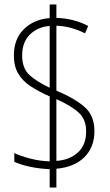

<svg xmlns="http://www.w3.org/2000/svg" viewBox="-20 -780 492 858"><path d="M202 -24Q155 -26 113.5 -35Q72 -44 44 -57V-96Q73 -82 116.5 -71Q160 -60 202 -59V-349Q153 -371 117 -394.5Q81 -418 61.5 -451Q42 -484 42 -532Q42 -606 87 -650Q132 -694 202 -699V-760H232V-700Q309 -698 374 -664L360 -631Q297 -663 232 -665V-375Q315 -340 358.5 -301.5Q402 -263 402 -194Q402 -122 357 -77.5Q312 -33 232 -26V58H202ZM202 -664Q149 -660 114 -626Q79 -592 79 -532Q79 -474 112.5 -444Q146 -414 202 -388ZM232 -61Q291 -65 328 -98.5Q365 -132 365 -193Q365 -246 332 -276.5Q299 -307 232 -337Z"/></svg>

Font: Noto Sans Khmer Condensed ExtraLight
Style: Regular
Weight: 200
Width: 3
Designer: Danh Hong and the Monotype Design Team
Foundry: Monotype Imaging Inc.
Version: Version 2.004; ttfautohint (v1.8.4.7-5d5b)